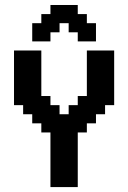

<svg xmlns="http://www.w3.org/2000/svg" viewBox="-20 -761 521 781"><path d="M111.1 -666.7H148.1V-703.7H185.2V-740.7H296.3V-703.7H333.3V-666.7H370.4V-592.6H296.3V-629.6H259.3V-666.7H222.2V-629.6H185.2V-592.6H111.1ZM222.2 -296.3H259.3V-333.3H296.3V-370.4H333.3V-555.6H444.4V-333.3H407.4V-296.3H370.4V-259.3H333.3V-222.2H296.3V0H185.2V-222.2H148.1V-259.3H111.1V-296.3H74.1V-333.3H37V-555.6H148.1V-370.4H185.2V-333.3H222.2Z"/></svg>

Font: Jersey 15
Style: Regular
Weight: 400
Designer: Sarah Cadigan-Fried
Version: Version 1.001; ttfautohint (v1.8.4.7-5d5b)